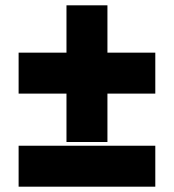

<svg xmlns="http://www.w3.org/2000/svg" viewBox="-20 -625 654 722"><path d="M50 -427H564V-273H50ZM230 -605H384V-91H230ZM50 -77H564V77H50Z"/></svg>

Font: Pathway Extreme 28pt Black
Style: Regular
Weight: 900
Designer: Eduardo Rodriguez Tunni
Foundry: Eduardo Rodriguez Tunni
Version: Version 1.001;gftools[0.9.26]